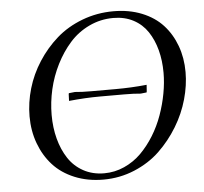

<svg xmlns="http://www.w3.org/2000/svg" viewBox="-52 -765 878 827"><g transform="rotate(-5 387.5 -351.5)"><path d="M68.8 -291Q68.8 -351.1 86.4 -411.1Q104 -471.2 138.7 -524.9Q173.3 -578.6 220.7 -620.4Q268.1 -662.1 332.3 -686.5Q396.5 -710.9 467.8 -710.9Q535.2 -710.9 590.1 -689Q645 -667 680.7 -628.2Q716.3 -589.4 735.6 -536.9Q754.9 -484.4 754.9 -422.9Q754.9 -365.7 738 -305.7Q721.2 -245.6 687.3 -189.7Q653.3 -133.8 607.2 -89.6Q561 -45.4 497.3 -18.8Q433.6 7.8 362.8 7.8Q294.4 7.8 238.3 -15.4Q182.1 -38.6 145.5 -79.1Q108.9 -119.6 88.9 -173.8Q68.8 -228 68.8 -291ZM164.1 -289.1Q164.1 -233.9 176.8 -185.8Q189.5 -137.7 214.1 -100.1Q238.8 -62.5 278.3 -40.8Q317.9 -19 368.2 -19Q414.1 -19 455.3 -37.6Q496.6 -56.2 528.1 -87.4Q559.6 -118.7 585 -159.7Q610.4 -200.7 626.7 -246.6Q643.1 -292.5 651.6 -338.9Q660.2 -385.3 660.2 -428.2Q660.2 -481 648.2 -526.4Q636.2 -571.8 612.8 -606.9Q589.4 -642.1 551.5 -662.1Q513.7 -682.1 464.8 -682.1Q409.2 -682.1 360.1 -658.7Q311 -635.3 275.9 -595.7Q240.7 -556.2 215.1 -505.4Q189.5 -454.6 176.8 -399.2Q164.1 -343.8 164.1 -289.1ZM244.1 -342.8 245.1 -371.1 246.1 -376 272.9 -378.9Q299.8 -376 344.2 -376H448.2Q516.6 -376 583 -382.8L581.1 -355L580.1 -350.1L554.2 -347.2Q527.3 -350.1 481.9 -350.1H377.9Q315.4 -350.1 244.1 -342.8Z"/></g></svg>

Font: Dihjauti
Style: Bold Italic
Weight: 700
Italic angle: -9°
Designer: T. Christopher White
Version: Version 3.0.0